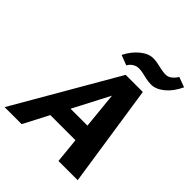

<svg xmlns="http://www.w3.org/2000/svg" viewBox="-262 -1022 1165 1165"><g transform="rotate(45 320.0 -439.5)"><path d="M438 0 381 -576H422L122 0H-24L357 -658H504L603 0ZM123 -162 188 -276H472L504 -162ZM319 -701 254 -726Q281 -780 322.5 -814Q364 -848 405 -848Q425 -848 445.5 -843.5Q466 -839 487.5 -834.5Q509 -830 527 -830Q547 -830 565 -843.5Q583 -857 596 -879L661 -855Q632 -793 590 -759Q548 -725 508 -725Q485 -725 464 -729.5Q443 -734 424 -738.5Q405 -743 386 -743Q365 -743 346.5 -731Q328 -719 319 -701Z"/></g></svg>

Font: Ysabeau Infant ExtraBold
Style: Italic
Weight: 800
Italic angle: -12°
Designer: Christian Thalmann (Catharsis Fonts)
Version: Version 2.001;gftools[0.9.30]; featfreeze: ss01,ss02,lnum